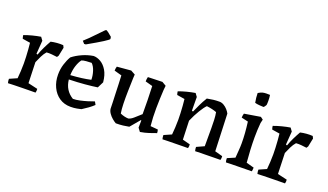

<svg xmlns="http://www.w3.org/2000/svg" viewBox="-69 -1169 2804 1641"><g transform="rotate(20 1333.5 -348.5)"><path d="M42 5Q39 -5 38 -14Q37 -23 37 -33L105 -63Q108 -92 110 -129Q112 -166 112 -199Q112 -225 110.5 -258.5Q109 -292 106.5 -325Q104 -358 101 -384L31 -395Q28 -402 26.5 -410Q25 -418 24 -426Q59 -439 97.5 -449Q136 -459 173 -465L194 -436L185 -315L196 -311Q209 -348 226 -383Q243 -418 263 -453Q289 -459 318.5 -461.5Q348 -464 375 -462L385 -442L369 -364L359 -349Q336 -352 310.5 -354.5Q285 -357 262 -355Q243 -334 228 -303.5Q213 -273 201 -244L207 -55L294 -35Q296 -17 291 0Q274 0 240.5 0.5Q207 1 168.5 1.5Q130 2 95.5 3Q61 4 42 5Z M613 12Q554 12 510.5 -17.5Q467 -47 443 -98Q419 -149 419 -211Q419 -261 433 -306Q447 -351 467 -384Q502 -412 550.5 -434Q599 -456 651 -464Q683 -464 716 -445Q749 -426 773.5 -385.5Q798 -345 804 -280L776 -224Q732 -217 664.5 -211Q597 -205 520 -203Q530 -107 609 -59Q637 -59 671 -66.5Q705 -74 738 -84Q771 -94 794 -103L809 -76Q789 -57 763 -38Q737 -19 708 -1Q696 2 670.5 7Q645 12 613 12ZM519 -242Q629 -249 702 -266Q702 -304 689.5 -343Q677 -382 655 -403Q634 -403 606 -400.5Q578 -398 565 -392Q547 -369 534 -330.5Q521 -292 519 -242ZM539 -533 519 -555 563 -596 669 -705 678 -709Q683 -708 700 -695.5Q717 -683 733 -668L736 -649Q732 -641 689 -613.5Q646 -586 554 -534Z M1025 12Q1009 3 990 -13Q971 -29 957 -49.5Q943 -70 941 -90Q941 -111 939.5 -147Q938 -183 936.5 -225.5Q935 -268 933.5 -311Q932 -354 930 -389L862 -408Q862 -427 868 -446L995 -457L1035 -435L1033 -403Q1031 -342 1029.5 -281Q1028 -220 1029.5 -168Q1031 -116 1037 -81Q1057 -72 1077 -67.5Q1097 -63 1112 -63Q1133 -68 1157.5 -89.5Q1182 -111 1214 -140Q1214 -205 1213 -267Q1212 -329 1209 -394L1143 -412Q1143 -422 1144 -432Q1145 -442 1148 -453L1279 -457L1316 -435L1312 -396Q1307 -310 1306 -227.5Q1305 -145 1313 -67L1381 -61Q1386 -45 1386 -30Q1356 -19 1321.5 -7.5Q1287 4 1244 11L1221 -20L1222 -83L1219 -89Q1200 -66 1181.5 -44.5Q1163 -23 1144 0Q1118 5 1090.5 8.5Q1063 12 1025 12Z M1447 4Q1444 -5 1443 -14.5Q1442 -24 1442 -33L1510 -63Q1513 -92 1515 -129Q1517 -166 1517 -199Q1517 -225 1515.5 -258.5Q1514 -292 1511.5 -325Q1509 -358 1506 -384L1436 -395Q1433 -402 1431.5 -410Q1430 -418 1429 -426Q1464 -439 1502.5 -449Q1541 -459 1578 -465L1599 -436L1600 -312L1611 -308Q1626 -342 1643 -378Q1660 -414 1684 -453Q1715 -459 1740 -462Q1765 -465 1796 -465Q1816 -465 1835.5 -453.5Q1855 -442 1870 -425Q1885 -408 1893 -392Q1896 -307 1899.5 -222.5Q1903 -138 1906 -54L1976 -35Q1978 -17 1973 0Q1957 0 1927 0.5Q1897 1 1861 1.5Q1825 2 1793.5 2.5Q1762 3 1744 4Q1741 -5 1740 -14.5Q1739 -24 1739 -33L1807 -64V-229Q1807 -262 1805.5 -301.5Q1804 -341 1798 -371Q1780 -378 1756.5 -383.5Q1733 -389 1707 -392Q1687 -373 1658.5 -326Q1630 -279 1606 -223L1612 -53L1681 -35Q1683 -17 1678 0Q1663 0 1632 0.5Q1601 1 1564.5 1.5Q1528 2 1496 2.5Q1464 3 1447 4Z M2024 4Q2021 -5 2020 -14Q2019 -23 2019 -33L2087 -62Q2089 -92 2092 -128Q2095 -164 2095 -194Q2095 -240 2091.5 -288Q2088 -336 2081 -388L2020 -402Q2020 -420 2026 -440L2172 -464L2195 -447L2187 -413Q2184 -380 2182.5 -347.5Q2181 -315 2181 -282Q2181 -226 2184 -167.5Q2187 -109 2192 -54L2262 -35Q2262 -27 2261 -17.5Q2260 -8 2258 0Q2242 0 2210.5 0.5Q2179 1 2143 1.5Q2107 2 2074.5 2.5Q2042 3 2024 4ZM2085 -560Q2081 -580 2078.5 -603.5Q2076 -627 2076 -646Q2084 -651 2095.5 -656.5Q2107 -662 2116 -664Q2129 -667 2146.5 -667.5Q2164 -668 2181 -667Q2185 -642 2185 -614Q2185 -586 2183 -576Q2183 -574 2174.5 -562.5Q2166 -551 2164 -551Q2152 -551 2126.5 -553Q2101 -555 2085 -560Z M2311 5Q2308 -5 2307 -14Q2306 -23 2306 -33L2374 -63Q2377 -92 2379 -129Q2381 -166 2381 -199Q2381 -225 2379.5 -258.5Q2378 -292 2375.5 -325Q2373 -358 2370 -384L2300 -395Q2297 -402 2295.5 -410Q2294 -418 2293 -426Q2328 -439 2366.5 -449Q2405 -459 2442 -465L2463 -436L2454 -315L2465 -311Q2478 -348 2495 -383Q2512 -418 2532 -453Q2558 -459 2587.5 -461.5Q2617 -464 2644 -462L2654 -442L2638 -364L2628 -349Q2605 -352 2579.5 -354.5Q2554 -357 2531 -355Q2512 -334 2497 -303.5Q2482 -273 2470 -244L2476 -55L2563 -35Q2565 -17 2560 0Q2543 0 2509.5 0.5Q2476 1 2437.5 1.5Q2399 2 2364.5 3Q2330 4 2311 5Z"/></g></svg>

Font: Labrada Medium
Style: Regular
Weight: 500
Designer: Mercedes Jáuregui
Foundry: Omnibus-Type Team
Version: Version 1.000; ttfautohint (v1.8.4.7-5d5b)